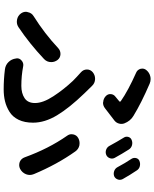

<svg xmlns="http://www.w3.org/2000/svg" viewBox="82 -881 836 1040"><g transform="rotate(90 500.0 -361.0)"><path d="M725.6 -613.3Q717.8 -625 721.7 -638.2Q725.6 -651.4 738.3 -656.2Q752.9 -662.1 767.6 -657.7Q782.2 -653.3 790 -640.6Q812.5 -605.5 835 -564.5Q841.8 -551.8 836.9 -538.1Q832 -524.4 819.3 -518.6Q804.7 -512.7 790.5 -518.1Q776.4 -523.4 769.5 -537.1Q746.1 -580.1 725.6 -613.3ZM839.8 -656.2Q833 -668 836.4 -680.7Q839.8 -693.4 851.6 -698.2Q866.2 -704.1 880.9 -700.2Q895.5 -696.3 903.3 -683.6Q927.7 -647.5 950.2 -607.4Q954.1 -599.6 954.1 -591.8Q954.1 -586.9 952.1 -581.1Q947.3 -567.4 934.6 -561.5Q920.9 -556.6 906.7 -561.5Q892.6 -566.4 885.7 -579.1Q863.3 -621.1 839.8 -656.2ZM566.4 -511.7Q552.7 -501 536.1 -501Q535.2 -501 533.2 -502Q514.6 -502.9 501 -515.6Q488.3 -527.3 489.7 -543.5Q491.2 -559.6 504.9 -569.3Q516.6 -579.1 527.3 -587.9Q534.2 -592.8 527.3 -597.7Q471.7 -636.7 373 -680.7Q357.4 -687.5 352.5 -705.1Q351.6 -710 351.6 -713.9Q351.6 -725.6 359.4 -735.4Q373 -752 392.6 -756.8Q400.4 -758.8 408.2 -758.8Q420.9 -758.8 432.6 -753.9Q539.1 -708 607.4 -666Q635.7 -649.4 648.4 -616.2Q653.3 -602.5 649.4 -587.9Q645.5 -573.2 633.8 -563.5Q599.6 -537.1 566.4 -511.7ZM355.5 30.3Q332 27.3 315.9 10.7Q299.8 -5.9 296.9 -29.3Q295.9 -32.2 295.9 -35.2Q295.9 -49.8 307.6 -59.6Q318.4 -69.3 332 -69.3Q335.9 -69.3 339.8 -68.4Q390.6 -58.6 445.3 -58.6Q485.4 -58.6 511.7 -76.2Q538.1 -93.8 538.1 -132.8Q538.1 -175.8 501.5 -231.9Q464.8 -288.1 418 -337.9Q396.5 -359.4 372.1 -380.9Q356.4 -394.5 356.4 -414.1Q356.4 -432.6 371.1 -445.3Q386.7 -458 406.2 -458Q407.2 -458 409.2 -458Q430.7 -457 445.3 -441.4Q469.7 -416 485.4 -400.4Q564.5 -318.4 604.5 -252Q644.5 -185.5 644.5 -122.1Q644.5 -76.2 628.9 -43.9Q613.3 -11.7 585.9 5.4Q558.6 22.5 528.8 29.8Q499 37.1 463.9 37.1Q409.2 37.1 355.5 30.3ZM922.9 -127Q927.7 -115.2 927.7 -104.5Q927.7 -94.7 923.8 -84Q915 -62.5 894.5 -51.8Q884.8 -46.9 875 -46.9Q866.2 -46.9 857.4 -49.8Q838.9 -57.6 832 -77.1Q785.2 -206.1 715.8 -305.7Q707 -317.4 707 -330.1Q707 -335 708 -339.8Q711.9 -358.4 728.5 -367.2Q741.2 -374 755.9 -374Q761.7 -374 767.6 -373Q788.1 -368.2 799.8 -351.6Q870.1 -252.9 922.9 -127ZM240.2 -257.8Q253.9 -270.5 271.5 -270.5Q272.5 -270.5 274.4 -270.5Q293 -269.5 304.7 -254.9Q316.4 -239.3 316.4 -220.7Q316.4 -197.3 299.8 -181.6Q215.8 -102.5 127 -43Q113.3 -34.2 97.7 -34.2Q92.8 -34.2 86.9 -35.2Q65.4 -39.1 52.7 -56.6Q43.9 -69.3 43.9 -83Q43.9 -88.9 45.9 -93.8Q49.8 -114.3 67.4 -125Q162.1 -184.6 240.2 -257.8Z"/></g></svg>

Font: Gen Jyuu GothicX Medium
Style: Regular
Weight: 500
Designer: Ryoko NISHIZUKA (kana &amp; ideographs); Paul D. Hunt (Latin, Greek &amp; Cyrillic); Wenlong ZHANG (bopomofo); Sandoll C
Version: Version 1.058.20140828